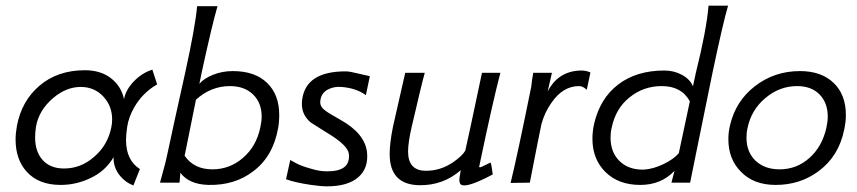

<svg xmlns="http://www.w3.org/2000/svg" viewBox="-20 -645 3026 678"><path d="M518 -399 535 -347Q484 -318 454 -266Q434 -231 429 -196Q425 -169 425 -151Q425 -79 474 -48L451 10Q423 -1 404 -24Q380 -53 381 -90Q352 -40 297 -15Q248 8 194 8Q116 8 74 -39Q35 -82 35 -153Q35 -174 40 -202Q57 -289 119 -342Q183 -397 280 -397Q335 -397 371.5 -369Q408 -341 418 -295Q424 -328 453 -358Q482 -388 518 -399ZM373 -195Q376 -208 376 -223Q376 -271 344.5 -304.5Q313 -338 265 -338Q214 -338 168 -299Q117 -256 107 -197Q104 -177 104 -160Q104 -109 131 -79.5Q158 -50 206 -50Q265 -50 311 -90Q360 -131 373 -195Z M962 -192Q944 -92 874 -40Q809 10 716 8Q647 6 617 -35L614 0H545Q558 -47 564 -70Q566 -77 573.5 -112.5Q581 -148 598 -226Q615 -304 633 -384Q670 -552 676 -623H748Q729 -558 692 -388L684 -349Q700 -368 732.5 -381Q765 -394 802 -394Q880 -394 923 -352.5Q966 -311 966 -239Q966 -213 962 -192ZM899 -194Q904 -216 904 -233Q904 -282 873.5 -311.5Q843 -341 792 -341Q725 -341 672 -293Q664 -255 632 -95Q665 -47 730 -47Q791 -47 838 -87.5Q885 -128 899 -194Z M1079 8Q1023 0 990 -12L1005 -80Q1028 -67 1035 -64Q1055 -55 1094 -45Q1114 -40 1136 -40Q1177 -40 1196 -55Q1215 -70 1212 -101Q1209 -132 1135 -176Q1083 -209 1078 -212Q1046 -238 1046 -278Q1046 -288 1047 -293Q1060 -393 1200 -393Q1215 -393 1242 -386Q1272 -379 1286 -376Q1286 -374 1281 -352Q1276 -330 1272 -309Q1238 -334 1185 -338Q1159 -340 1138 -329Q1113 -316 1111 -287Q1109 -269 1128 -255Q1139 -246 1182 -222Q1268 -174 1276 -108Q1282 -51 1245 -19Q1208 13 1135 13Q1112 13 1079 8Z M1682 -388H1747Q1720 -286 1672 -56Q1674 -54 1675 -54Q1678 -54 1694.5 -62.5Q1711 -71 1712 -71Q1716 -64 1720 -29Q1637 15 1613 9Q1602 7 1602 -10Q1602 -16 1607 -44Q1545 10 1462 9Q1356 8 1356 -101Q1356 -140 1368 -199Q1373 -220 1411 -388H1480Q1469 -349 1434 -198Q1421 -142 1421 -110Q1421 -43 1482 -42Q1534 -41 1580 -72Q1613 -95 1623 -113Q1630 -141 1682 -388Z M2065 -389 2052 -328Q2038 -341 2025 -341Q1968 -341 1928 -283Q1904 -250 1892 -207Q1888 -189 1879.5 -145.5Q1871 -102 1866 -77Q1861 -52 1851 0L1783 1Q1805 -87 1856 -339Q1858 -360 1863 -388H1929L1914 -322Q1951 -394 2031 -396Q2051 -396 2065 -389Z M2482 -625H2551Q2533 -564 2496 -388L2488 -349Q2477 -296 2434 -84Q2431 -67 2417 0H2351L2362 -42Q2315 8 2241 8Q2164 8 2118 -37.5Q2072 -83 2072 -155Q2072 -181 2078 -208Q2099 -298 2163.5 -347Q2228 -396 2326 -396Q2360 -396 2388.5 -380.5Q2417 -365 2427 -340L2437 -387Q2475 -539 2482 -625ZM2416 -287Q2387 -341 2317 -341Q2252 -341 2203 -301Q2154 -262 2140 -194Q2136 -178 2136 -159Q2136 -107 2168 -76Q2200 -45 2253 -46Q2287 -48 2324 -66Q2359 -83 2377 -104Q2391 -172 2416 -287Z M2961 -187Q2942 -93 2870 -40Q2805 8 2719 8Q2641 8 2596 -39Q2552 -83 2552 -154Q2552 -178 2558 -203Q2578 -288 2645 -340Q2714 -394 2805 -394Q2880 -394 2923.5 -352.5Q2967 -311 2967 -239Q2967 -214 2961 -187ZM2898 -193Q2903 -216 2903 -233Q2903 -282 2874 -311.5Q2845 -341 2795 -341Q2733 -341 2683 -299Q2633 -257 2620 -194Q2616 -178 2616 -159Q2616 -108 2648 -77.5Q2680 -47 2733 -47Q2793 -47 2838 -87Q2883 -127 2898 -193Z"/></svg>

Font: GFS Neohellenic Rg
Style: Italic
Weight: 400
Italic angle: -12°
Designer: Takis Katsoulidis and George D. Matthiopoulos
Foundry: Takis Katsoulidis and George D. Matthiopoulos
Version: Version 1.0